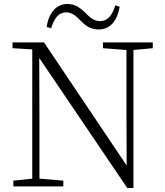

<svg xmlns="http://www.w3.org/2000/svg" viewBox="-20 -936 828 964"><path d="M214 -801 237 -794C252 -845 275 -874 312 -874C344 -874 366 -852 388 -829C410 -807 434 -788 475 -788C534 -788 569 -833 581 -902L559 -909C543 -858 520 -830 483 -830C450 -830 430 -850 407 -873C384 -895 359 -916 319 -916C261 -916 225 -870 214 -801ZM619 8H650V-685L747 -694V-723H497V-694L615 -685V-373L616 -105L201 -723H43V-694L142 -688V-39L47 -29V0H298V-29L178 -39V-343L177 -645Z"/></svg>

Font: Noto Serif CJK HK ExtraLight
Style: Regular
Weight: 200
Designer: Ryoko NISHIZUKA 西塚涼子 (kana & ideographs); Frank Grießhammer (Latin, Greek & Cyrillic); Wenlong ZHANG 张文龙 (bopomofo); San
Foundry: Adobe
Version: Version 2.001;hotconv 1.1.0;makeotfexe 2.6.0